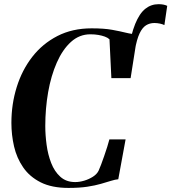

<svg xmlns="http://www.w3.org/2000/svg" viewBox="-20 -888 820 918"><path d="M608 -610.5 591.5 -637Q606 -723.5 626.5 -773.8Q647 -824 674.8 -846Q702.5 -868 738 -868Q751 -868 761.2 -866Q771.5 -864 779.5 -860L766 -768Q757.5 -772.5 744.5 -775.2Q731.5 -778 718 -778Q696 -778 678.2 -767Q660.5 -756 647.2 -728Q634 -700 625 -648.5ZM307.5 10.5Q227.5 10.5 174.5 -16.2Q121.5 -43 90.8 -87.8Q60 -132.5 47.2 -187.8Q34.5 -243 34.5 -300.5Q34.5 -390 59.8 -471.2Q85 -552.5 134 -615.8Q183 -679 254.5 -715.8Q326 -752.5 418 -752.5Q477.5 -752.5 516 -745.5Q554.5 -738.5 582.5 -731.5Q610.5 -724.5 637.5 -724L604.5 -514.5H512.5L503.5 -700Q495 -708 481.2 -713Q467.5 -718 450.2 -721Q433 -724 412 -724Q359.5 -724 319.2 -687.5Q279 -651 251.5 -588.5Q224 -526 210.2 -447.5Q196.5 -369 196.5 -285Q196.5 -242.5 202.8 -195.8Q209 -149 224.8 -108.5Q240.5 -68 268.5 -42.8Q296.5 -17.5 339.5 -17.5Q360 -17.5 382.8 -24.2Q405.5 -31 424.5 -43.2Q443.5 -55.5 451.5 -72Q456 -81.5 463.2 -100.5Q470.5 -119.5 478.2 -142.2Q486 -165 492.8 -186.2Q499.5 -207.5 503 -221.5H580.5L545.5 -31Q530 -29.5 510 -23.2Q490 -17 462.5 -9Q435 -1 397.2 4.8Q359.5 10.5 307.5 10.5Z"/></svg>

Font: Merriweather 144pt
Style: Bold Italic
Weight: 700
Italic angle: -7.8°
Version: Version 2.101